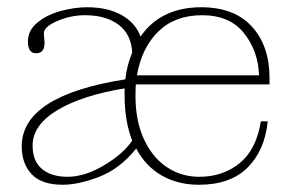

<svg xmlns="http://www.w3.org/2000/svg" viewBox="-20 -500 796 530"><path d="M40 -96Q40 -236 326 -281Q330 -319 345 -355Q342 -406 307 -432Q272 -458 215 -458Q175 -458 138 -442Q101 -426 101 -408Q101 -403 102 -395.5Q103 -388 103 -382Q103 -353 80 -353Q57 -353 57 -385Q57 -416 83 -437.5Q109 -459 147 -469.5Q185 -480 221 -480Q277 -480 315.5 -458.5Q354 -437 368 -399Q395 -439 437.5 -459.5Q480 -480 535 -480Q627 -480 675.5 -426.5Q724 -373 724 -285V-267H355Q354 -256 354 -235Q354 -167 377 -116.5Q400 -66 440 -39Q480 -12 530 -12Q596 -12 642 -50Q688 -88 700 -165H719Q711 -85 663.5 -37.5Q616 10 529 10Q471 10 426.5 -15.5Q382 -41 356 -90Q311 -34 254 -12Q197 10 153 10Q95 10 67.5 -19Q40 -48 40 -96ZM695 -292Q693 -359 653.5 -408.5Q614 -458 538 -458Q463 -458 417 -413Q371 -368 358 -292ZM345 -112Q324 -165 324 -235V-256Q207 -237 138.5 -196Q70 -155 70 -98Q70 -55 96 -33.5Q122 -12 166 -12Q214 -12 267 -43.5Q320 -75 345 -112Z"/></svg>

Font: Taviraj Thin
Style: Regular
Weight: 100
Designer: Katatrad Team
Foundry: CadsonDemak
Version: Version 1.030